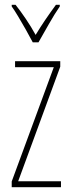

<svg xmlns="http://www.w3.org/2000/svg" viewBox="-20 -783 298 803"><path d="M235 0H29V-24L205 -502H43V-527H232V-504L56 -25H235ZM117 -606Q104 -631 87.5 -660Q71 -689 55.5 -715Q40 -741 29 -756V-763H45Q65 -738 88 -704Q111 -670 129 -637Q149 -670 169 -699.5Q189 -729 214 -763H230V-756Q208 -724 184.5 -682.5Q161 -641 141 -606Z"/></svg>

Font: Noto Sans Telugu ExtraCondensed Thin
Style: Regular
Weight: 100
Width: 2
Designer: Jelle Bosma - Monotype Design Team
Foundry: Monotype Imaging Inc.
Version: Version 2.005; ttfautohint (v1.8.4.7-5d5b)